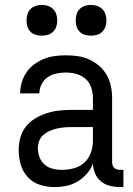

<svg xmlns="http://www.w3.org/2000/svg" viewBox="-20 -753 540 781"><path d="M202 8Q172 8 143 -1Q114 -10 93.5 -32Q73 -54 64.5 -83Q56 -112 56 -141Q56 -167 62.5 -192Q69 -217 84.5 -237Q100 -257 122 -270.5Q144 -284 168.5 -292Q193 -300 218 -303Q243 -306 269 -306H358V-355Q358 -376 351 -397Q344 -418 328 -432Q312 -446 291 -452Q270 -458 249 -458Q229 -458 209.5 -454Q190 -450 174 -439Q158 -428 149 -410Q140 -392 140 -373H62Q62 -396 68.5 -418Q75 -440 88 -459Q101 -478 119.5 -491.5Q138 -505 159 -513.5Q180 -522 203 -525Q226 -528 249 -528Q273 -528 297 -524.5Q321 -521 343 -511Q365 -501 383.5 -485Q402 -469 414 -448Q426 -427 431 -403Q436 -379 436 -355V-93Q436 -87 438 -81Q440 -75 444.5 -70.5Q449 -66 455 -64Q461 -62 467 -62H482V8H467Q447 8 427 3Q407 -2 391 -15Q375 -28 367 -47Q359 -66 358 -87Q349 -64 332.5 -45.5Q316 -27 295 -14.5Q274 -2 250 3Q226 8 202 8ZM232 -62Q256 -62 280.5 -68.5Q305 -75 323 -91.5Q341 -108 349.5 -131.5Q358 -155 358 -180V-236H269Q254 -236 238.5 -234.5Q223 -233 208.5 -229.5Q194 -226 180 -219.5Q166 -213 155 -203Q144 -193 139 -178.5Q134 -164 134 -149Q134 -131 141 -113Q148 -95 162 -83Q176 -71 194.5 -66.5Q213 -62 232 -62ZM350 -608Q337 -608 325 -611.5Q313 -615 304 -624Q295 -633 291.5 -645Q288 -657 288 -670Q288 -683 291.5 -695Q295 -707 304 -716Q313 -725 325 -729Q337 -733 350 -733Q363 -733 375 -729Q387 -725 396 -716Q405 -707 409 -695Q413 -683 413 -670Q413 -657 409 -645Q405 -633 396 -624Q387 -615 375 -611.5Q363 -608 350 -608ZM150 -608Q137 -608 125 -611.5Q113 -615 104 -624Q95 -633 91.5 -645Q88 -657 88 -670Q88 -683 91.5 -695Q95 -707 104 -716Q113 -725 125 -729Q137 -733 150 -733Q163 -733 175 -729Q187 -725 196 -716Q205 -707 209 -695Q213 -683 213 -670Q213 -657 209 -645Q205 -633 196 -624Q187 -615 175 -611.5Q163 -608 150 -608Z"/></svg>

Font: Iosevka SS18
Style: Regular
Weight: 400
Monospace: yes
Designer: Belleve Invis
Foundry: Belleve Invis
Version: Version 25.1.1; ttfautohint (v1.8.4)